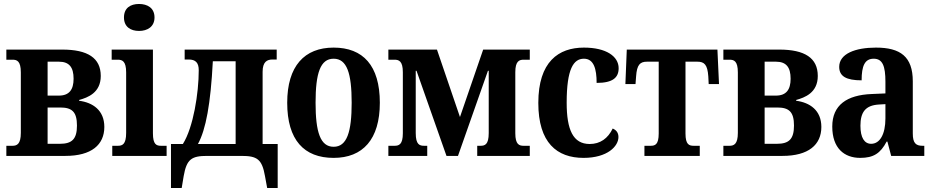

<svg xmlns="http://www.w3.org/2000/svg" viewBox="-20 -786 4704 968"><path d="M12 0H310C441 0 506 -56 506 -146C506 -230 448 -269 379 -278V-282C422 -294 488 -318 488 -403C488 -494 422 -536 294 -536H12V-485H43C65 -485 85 -479 85 -421V-116C85 -59 65 -51 43 -51H12ZM220 -304V-475H277C329 -475 351 -447 351 -389C351 -334 329 -304 277 -304ZM220 -61V-244H284C343 -244 368 -222 368 -153C368 -85 343 -61 282 -61Z M681 -630C723 -630 759 -651 759 -698C759 -746 723 -766 681 -766C638 -766 605 -746 605 -698C605 -651 638 -630 681 -630ZM546 0H820V-51H792C769 -51 751 -57 751 -114V-536H543V-485H574C596 -485 616 -478 616 -421V-116C616 -57 596 -51 574 -51H546Z M842 162H896L906 102C921 16 946 0 1025 0H1197C1276 0 1301 16 1316 102L1327 162H1380V-60H1304V-424C1304 -474 1326 -486 1354 -486H1375V-536H911V-486H931C966 -486 982 -470 982 -432C982 -317 955 -144 902 -60H842ZM978 -60C1018 -133 1042 -262 1053 -477H1168V-60Z M1662 10C1809 10 1895 -83 1895 -268C1895 -456 1810 -546 1662 -546C1515 -546 1428 -453 1428 -268C1428 -80 1513 10 1662 10ZM1662 -46C1595 -46 1571 -120 1571 -268C1571 -417 1595 -490 1662 -490C1729 -490 1753 -417 1753 -268C1753 -120 1729 -46 1662 -46Z M1938 0H2134V-51H2119C2096 -51 2076 -56 2076 -115V-429H2080L2231 0H2289L2440 -429H2444V-115C2444 -56 2424 -51 2402 -51H2386V0H2651V-51H2620C2598 -51 2578 -57 2578 -114V-422C2578 -478 2598 -485 2620 -485H2651V-536H2416L2299 -196L2183 -536H1938V-485H1969C1991 -485 2011 -478 2011 -422V-114C2011 -57 1991 -51 1969 -51H1938Z M2922 10C3043 10 3098 -49 3098 -95C3098 -116 3088 -130 3069 -138C3045 -88 3006 -60 2953 -60C2869 -60 2837 -132 2837 -268C2837 -440 2872 -490 2924 -490C2974 -490 2988 -438 2988 -368C3070 -368 3099 -395 3099 -442C3099 -502 3036 -546 2924 -546C2796 -546 2694 -475 2694 -267C2694 -66 2788 10 2922 10Z M3229 0H3508V-51H3478C3455 -51 3436 -56 3436 -113V-475H3496C3531 -475 3547 -460 3551 -401L3553 -362H3605L3597 -536H3140L3133 -362H3184L3187 -401C3191 -460 3207 -475 3242 -475H3301V-113C3301 -56 3282 -51 3260 -51H3229Z M3627 0H3925C4056 0 4121 -56 4121 -146C4121 -230 4063 -269 3994 -278V-282C4037 -294 4103 -318 4103 -403C4103 -494 4037 -536 3909 -536H3627V-485H3658C3680 -485 3700 -479 3700 -421V-116C3700 -59 3680 -51 3658 -51H3627ZM3835 -304V-475H3892C3944 -475 3966 -447 3966 -389C3966 -334 3944 -304 3892 -304ZM3835 -61V-244H3899C3958 -244 3983 -222 3983 -153C3983 -85 3958 -61 3897 -61Z M4317 10C4384 10 4419 -13 4450 -72H4454L4473 0H4640V-51H4631C4597 -51 4582 -65 4582 -113V-376C4582 -501 4519 -546 4396 -546C4292 -546 4211 -515 4211 -449C4211 -401 4247 -381 4324 -381C4324 -454 4340 -490 4385 -490C4430 -490 4444 -452 4444 -374V-315L4375 -312C4249 -307 4176 -256 4176 -148C4176 -39 4236 10 4317 10ZM4372 -61C4338 -61 4318 -92 4318 -152C4318 -219 4342 -255 4411 -259L4444 -261V-189C4444 -109 4416 -61 4372 -61Z"/></svg>

Font: Noto Serif Condensed
Style: Bold
Weight: 700
Width: 3
Designer: Monotype Design Team
Foundry: Monotype Imaging Inc.
Version: Version 2.015